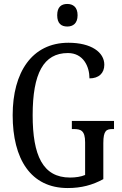

<svg xmlns="http://www.w3.org/2000/svg" viewBox="-20 -940 616 970"><path d="M320 -806C348 -806 372 -821 372 -863C372 -905 348 -920 320 -920C290 -920 269 -905 269 -863C269 -821 290 -806 320 -806ZM322 10C391 10 447 -5 502 -35V-217C502 -281 518 -288 549 -288H556V-329H343V-288H352C388 -288 410 -281 410 -221V-56C389 -47 361 -43 334 -43C196 -43 145 -155 145 -358C145 -569 200 -672 323 -672C401 -672 432 -604 432 -544C479 -544 507 -570 507 -613C507 -676 441 -724 326 -724C141 -724 44 -574 44 -358C44 -137 135 10 322 10Z"/></svg>

Font: Noto Serif Lao ExtCond
Style: Regular
Weight: 400
Width: 2
Designer: Monotype Design Team
Foundry: Monotype Imaging Inc.
Version: Version 2.004